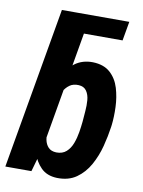

<svg xmlns="http://www.w3.org/2000/svg" viewBox="-87 -809 653 878"><g transform="rotate(10 239.0 -370.0)"><path d="M441.4 -750 425.8 -661.1H170.9L186.5 -750ZM128.4 -750H261.7L151.9 -115.2L119.1 0H-2ZM444.3 -272 442.9 -261.7Q437 -219.2 424.6 -171.1Q412.1 -123 388.9 -81.3Q365.7 -39.6 329.1 -13.9Q292.5 11.7 239.3 10.3Q192.4 8.8 164.8 -18.8Q137.2 -46.4 124.5 -87.9Q111.8 -129.4 108.4 -174.1Q105 -218.8 107.4 -254.4L109.4 -272Q115.2 -310.5 129.4 -357.2Q143.6 -403.8 167.2 -445.8Q190.9 -487.8 226.3 -513.9Q261.7 -540 310.1 -539.1Q361.3 -537.6 390.9 -510.7Q420.4 -483.9 432.9 -442.4Q445.3 -400.9 447 -355.7Q448.7 -310.5 444.3 -272ZM310.1 -262.2 311 -272.9Q312 -288.6 314.2 -313.7Q316.4 -338.9 314.5 -363.8Q312.5 -388.7 300.8 -406Q289.1 -423.3 264.6 -424.8Q238.8 -426.3 221.4 -413.6Q204.1 -400.9 193.1 -380.1Q182.1 -359.4 176 -336.4Q169.9 -313.5 166.5 -293.9L159.7 -234.9Q158.2 -217.3 158 -195.6Q157.7 -173.8 161.9 -153.1Q166 -132.3 178.7 -118.7Q191.4 -105 215.8 -104Q244.6 -103.5 262.5 -119.6Q280.3 -135.7 289.8 -161.1Q299.3 -186.5 303.7 -213.9Q308.1 -241.2 310.1 -262.2Z"/></g></svg>

Font: Roboto Condensed
Style: Bold Italic
Weight: 700
Italic angle: -12°
Designer: Christian Robertson
Foundry: Google
Version: Version 3.0